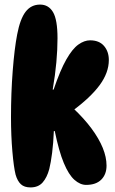

<svg xmlns="http://www.w3.org/2000/svg" viewBox="-20 -808 504 838"><path d="M113 10Q86 10 71 -4Q56 -18 48 -46Q40 -78 34 -147Q28 -216 28 -297Q28 -402 35.5 -499Q43 -596 55 -658Q68 -726 92 -757Q116 -788 155 -788Q192 -788 211.5 -755Q231 -722 231 -641Q231 -592 226 -536.5Q221 -481 210 -417H214Q243 -502 269.5 -548.5Q296 -595 322 -613.5Q348 -632 373 -632Q413 -632 434 -607.5Q455 -583 455 -546Q455 -491 415 -436.5Q375 -382 292 -321L298 -337Q347 -291 379.5 -247Q412 -203 428.5 -162.5Q445 -122 445 -85Q445 -47 422 -24Q399 -1 356 -1Q330 -1 305 -23Q280 -45 258.5 -96.5Q237 -148 219 -236H215Q213 -184 207.5 -141Q202 -98 195 -70Q185 -33 166 -11.5Q147 10 113 10Z"/></svg>

Font: DynaPuff Condensed SemiBold
Style: Regular
Weight: 600
Width: 3
Designer: Toshi Omagari, Jennifer Daniel
Foundry: Google Fonts
Version: Version 2.000